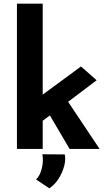

<svg xmlns="http://www.w3.org/2000/svg" viewBox="-20 -809 586 1043"><path d="M72 0V-789H212V-295L420 -448L505 -373L350 -256L521 0H358L251 -182L212 -153V0ZM248 214 176 166Q198 145 207.5 104.5Q217 64 210 29L332 30Q338 58 328.5 93.5Q319 129 298.5 161.5Q278 194 248 214Z"/></svg>

Font: Reem Kufi Ink
Style: Bold
Weight: 700
Designer: Khaled Hosny
Version: Version 1.002